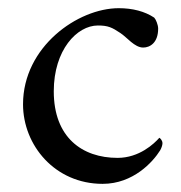

<svg xmlns="http://www.w3.org/2000/svg" viewBox="-20 -448 448 476"><path d="M372.1 -377C372.1 -386.7 366.2 -400.4 362.3 -404.3C338.9 -419.9 308.6 -427.7 274.4 -427.7C172.9 -427.7 37.1 -332 37.1 -189.5C37.1 -87.9 116.2 7.8 234.4 7.8C310.5 7.8 359.4 -46.9 377 -75.2C379.9 -80.1 382.8 -87.9 382.8 -92.8C382.8 -100.6 376 -106.4 375 -106.4C362.3 -91.8 325.2 -56.6 271.5 -56.6C183.6 -56.6 113.3 -107.4 113.3 -221.7C113.3 -324.2 170.9 -384.8 222.7 -384.8C248 -384.8 257.8 -379.9 278.3 -366.2C294.9 -355.5 313.5 -330.1 335 -330.1C351.6 -330.1 372.1 -341.8 372.1 -377Z"/></svg>

Font: Crimson
Style: Roman
Weight: 400
Version: Version 0.2